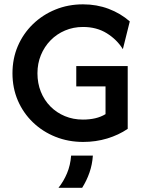

<svg xmlns="http://www.w3.org/2000/svg" viewBox="-20 -658 682 907"><path d="M372.9 12.5Q302.8 12.5 242 -11.8Q181.2 -36.1 135.4 -80.2Q89.6 -124.3 64.2 -183.3Q38.9 -242.4 38.9 -311.8Q38.9 -381.2 64.2 -440.3Q89.6 -499.3 135.4 -543.8Q181.2 -588.2 241.7 -612.8Q302.1 -637.5 372.2 -637.5Q436.8 -637.5 493.1 -616.3Q549.3 -595.1 593.1 -556.9L560.4 -425.7Q532.6 -470.8 484.7 -500.7Q436.8 -530.6 372.2 -530.6Q326.4 -530.6 287.2 -513.9Q247.9 -497.2 218.8 -467.4Q189.6 -437.5 173.3 -397.9Q156.9 -358.3 156.9 -311.8Q156.9 -264.6 172.9 -224.7Q188.9 -184.7 218.1 -155.2Q247.2 -125.7 286.5 -109.4Q325.7 -93.1 371.5 -93.1Q402.8 -93.1 429.9 -99.3Q456.9 -105.6 478.5 -118.8V-250H340.3V-345.8H583.3V-49.3Q540.3 -20.1 486.5 -3.8Q432.6 12.5 372.9 12.5ZM256.2 229.2Q280.6 198.6 296.5 160.8Q312.5 122.9 316 77.1H418.7Q416 118.8 402.8 156.9Q389.6 195.1 368.1 229.2Z"/></svg>

Font: Afacad Flux SemiBold
Style: Regular
Weight: 600
Designer: Kristian Moeller
Foundry: Dicotype
Version: Version 1.100